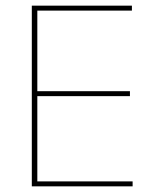

<svg xmlns="http://www.w3.org/2000/svg" viewBox="-20 -659 547 679"><path d="M92.5 0V-639H112V0ZM99 0V-17.5H449V0ZM102.5 -319V-336.5H439.5V-319ZM98 -621.5V-639H446.5V-621.5Z"/></svg>

Font: Anek Gurmukhi Medium Thin
Style: Regular
Weight: 250
Version: Version 1.003